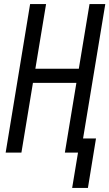

<svg xmlns="http://www.w3.org/2000/svg" viewBox="-20 -755 541 950"><path d="M337 175 366 0H301L358 -345H143L86 0H8L129 -735H208L155 -415H370L423 -735H501L391 -70H455L415 175Z"/></svg>

Font: Iosevka SS04 Oblique
Style: Regular
Weight: 400
Italic angle: -9°
Monospace: yes
Designer: Belleve Invis
Foundry: Belleve Invis
Version: Version 19.0.0; ttfautohint (v1.8.4)